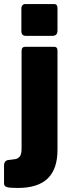

<svg xmlns="http://www.w3.org/2000/svg" viewBox="-58 -762 353 952"><path d="M227 -611Q227 -597 220.5 -590.5Q214 -584 198 -584H73Q59 -584 53.5 -590Q48 -596 48 -608V-720Q48 -730 53.5 -736Q59 -742 67 -742H210Q227 -742 227 -722ZM30 170Q-12 170 -25 165.5Q-38 161 -38 147V56Q-38 48 -33.5 41Q-29 34 -20 32L18 27Q33 24 41 12.5Q49 1 49 -25V-509Q49 -530 67 -530H210Q227 -530 227 -511V-18Q227 76 178.5 123Q130 170 30 170Z"/></svg>

Font: Libre Franklin ExtraBold
Style: Regular
Weight: 800
Designer: Pablo Impallari, Rodrigo Fuenzalida
Foundry: Impallari Type
Version: Version 1.002; ttfautohint (v1.5)